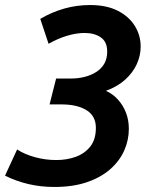

<svg xmlns="http://www.w3.org/2000/svg" viewBox="-22 -729 606 763"><path d="M194 14Q140 14 91 2.5Q42 -9 -2 -31L46 -135Q75 -116 116.5 -104.5Q158 -93 201 -93Q244 -93 279.5 -106Q315 -119 337 -147Q359 -175 359 -221Q359 -267 323.5 -290Q288 -313 228 -314H175L201 -417H262Q289 -417 314.5 -423.5Q340 -430 360.5 -443Q381 -456 392.5 -476Q404 -496 404 -524Q404 -563 378.5 -580.5Q353 -598 314 -598Q282 -598 245 -587Q208 -576 171 -555L138 -654Q184 -681 233.5 -695Q283 -709 336 -709Q401 -709 445.5 -686.5Q490 -664 513.5 -626.5Q537 -589 537 -544Q537 -508 521.5 -474Q506 -440 475.5 -412.5Q445 -385 399 -368Q426 -356 446.5 -333.5Q467 -311 478.5 -281.5Q490 -252 490 -217Q490 -172 471.5 -130.5Q453 -89 416 -56.5Q379 -24 323.5 -5Q268 14 194 14Z"/></svg>

Font: Ubuntu Sans
Style: Bold Italic
Weight: 700
Italic angle: -13.5°
Designer: Dalton Maag Ltd
Foundry: Dalton Maag Ltd
Version: Version 1.006